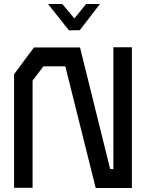

<svg xmlns="http://www.w3.org/2000/svg" viewBox="-20 -935 726 955"><path d="M456 0 305 -605H196L142 -534V-1H50V-566L149 -699H378L528 -94H544V-700H636V0ZM290 -915 350 -843 408 -915H477L377 -785L323 -784L219 -915Z"/></svg>

Font: Turret Road
Style: Bold
Weight: 700
Designer: Noponies
Foundry: Noponies
Version: Version 1.001; ttfautohint (v1.8)